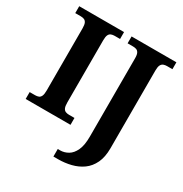

<svg xmlns="http://www.w3.org/2000/svg" viewBox="-212 -877 1223 1280"><g transform="rotate(30 399.0 -237.0)"><path d="M28 0V-53H70Q85 -53 96.5 -57.5Q108 -62 114.5 -76Q121 -90 121 -118V-596Q121 -625 114.5 -638.5Q108 -652 96.5 -656.5Q85 -661 70 -661H28V-714H373V-661H331Q317 -661 305 -656.5Q293 -652 286.5 -638.5Q280 -625 280 -596V-118Q280 -90 286.5 -76Q293 -62 305 -57.5Q317 -53 331 -53H373V0ZM380 240V182H398Q430 182 459 165Q488 148 506 109Q524 70 524 3V-600Q524 -627 517 -640Q510 -653 498.5 -657Q487 -661 473 -661H431V-714H776V-661H734Q720 -661 708 -656.5Q696 -652 689 -638.5Q682 -625 682 -596V2Q682 70 660 116Q638 162 600.5 189Q563 216 515 228Q467 240 416 240Z"/></g></svg>

Font: Noto Serif Kannada
Style: Bold
Weight: 700
Version: Version 2.003